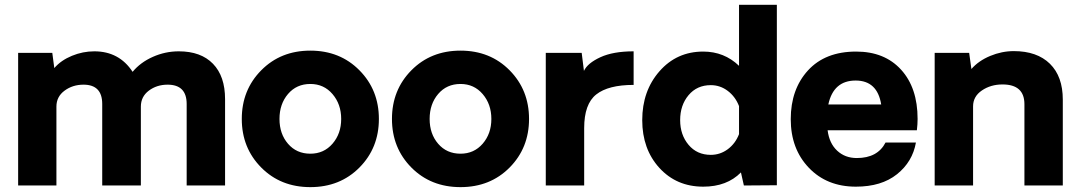

<svg xmlns="http://www.w3.org/2000/svg" viewBox="-20 -769 4466 796"><path d="M721.2 -556.2Q813 -556.2 863 -504.6Q913.1 -453.1 913.1 -357.9V0H753.9V-337.9Q753.9 -418 674.8 -418Q629.9 -418 596.9 -393.1Q564 -368.2 564 -327.1V0H403.8V-337.9Q403.8 -418 326.2 -418Q281.2 -418 247.6 -393.1Q213.9 -368.2 213.9 -327.1V0H55.2V-549.8H196.8L205.1 -486.8Q232.9 -519 278.1 -537.6Q323.2 -556.2 371.1 -556.2Q474.1 -556.2 529.8 -471.2Q562 -510.3 613.5 -533.2Q665 -556.2 721.2 -556.2Z M1470.2 -74.5Q1389.6 6.8 1266.6 6.8Q1143.6 6.8 1063 -74.5Q982.4 -155.8 982.4 -275.9Q982.4 -396 1063 -477.5Q1143.6 -559.1 1266.6 -559.1Q1389.6 -559.1 1470.2 -477.5Q1550.8 -396 1550.8 -275.9Q1550.8 -155.8 1470.2 -74.5ZM1266.6 -131.8Q1322.8 -131.8 1358.6 -173.3Q1394.5 -214.8 1394.5 -275.9Q1394.5 -336.9 1358.6 -378.9Q1322.8 -420.9 1266.6 -420.9Q1209.5 -420.9 1174.1 -379.4Q1138.7 -337.9 1138.7 -275.9Q1138.7 -213.9 1174.1 -172.9Q1209.5 -131.8 1266.6 -131.8Z M2092.8 -74.5Q2012.2 6.8 1889.2 6.8Q1766.1 6.8 1685.5 -74.5Q1605 -155.8 1605 -275.9Q1605 -396 1685.5 -477.5Q1766.1 -559.1 1889.2 -559.1Q2012.2 -559.1 2092.8 -477.5Q2173.3 -396 2173.3 -275.9Q2173.3 -155.8 2092.8 -74.5ZM1889.2 -131.8Q1945.3 -131.8 1981.2 -173.3Q2017.1 -214.8 2017.1 -275.9Q2017.1 -336.9 1981.2 -378.9Q1945.3 -420.9 1889.2 -420.9Q1832 -420.9 1796.6 -379.4Q1761.2 -337.9 1761.2 -275.9Q1761.2 -213.9 1796.6 -172.9Q1832 -131.8 1889.2 -131.8Z M2606.9 -556.2V-417Q2502 -417 2451.9 -377.4Q2401.9 -337.9 2401.9 -237.8V0H2242.7V-549.8H2391.6L2400.9 -475.1Q2416 -507.3 2469 -531.7Q2522 -556.2 2606.9 -556.2Z M3200.7 -749V-1L3064 0L3051.8 -54.2Q2993.7 4.9 2895.5 4.9Q2784.7 4.9 2713.6 -73Q2642.6 -150.9 2642.6 -271Q2642.6 -392.1 2714.1 -473.6Q2785.6 -555.2 2895.5 -555.2Q2982.4 -555.2 3043.9 -496.1V-749ZM2926.8 -127Q2965.8 -127 2997.3 -150.4Q3028.8 -173.8 3043.9 -212.9V-329.1Q3028.8 -368.2 2997.3 -392.1Q2965.8 -416 2926.8 -416Q2869.6 -416 2834.7 -374.5Q2799.8 -333 2799.8 -271Q2799.8 -210 2834.7 -168.5Q2869.6 -127 2926.8 -127Z M3784.2 -275.9Q3784.2 -253.9 3781.2 -229H3411.1Q3418 -174.8 3450.7 -144.3Q3483.4 -113.8 3532.2 -113.8Q3618.2 -113.8 3651.4 -178.2H3777.3Q3763.2 -98.1 3698.7 -46.6Q3634.3 4.9 3528.3 4.9Q3408.2 4.9 3333.3 -73.5Q3258.3 -151.9 3258.3 -274.9Q3258.3 -398.9 3329.8 -477.1Q3401.4 -555.2 3529.3 -555.2Q3647.5 -555.2 3715.8 -480Q3784.2 -404.8 3784.2 -275.9ZM3527.3 -435.1Q3435.5 -435.1 3414.1 -335.9H3633.3Q3617.2 -435.1 3527.3 -435.1Z M4183.1 -557.1Q4279.3 -557.1 4332.8 -504.6Q4386.2 -452.1 4386.2 -356V0H4227.1V-336.9Q4227.1 -418.9 4136.2 -418.9Q4087.4 -418.9 4050.8 -394Q4014.2 -369.1 4014.2 -328.1V0H3855V-549.8H3998L4007.3 -482.9Q4037.1 -517.1 4085.2 -537.1Q4133.3 -557.1 4183.1 -557.1Z"/></svg>

Font: Oakes Grotesk
Style: Bold
Weight: 700
Designer: Samuel Oakes
Foundry: Samuel Oakes
Version: Version 1.0 | wf-rip DC20170320